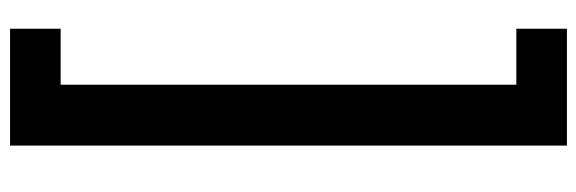

<svg xmlns="http://www.w3.org/2000/svg" viewBox="-412 -494 1174 391"><g transform="rotate(-90 175.5 -299.0)"><path d="M312 268H74V-866H312V-763H198V165H312Z"/></g></svg>

Font: Noto Sans Telugu UI Condensed
Style: Bold
Weight: 700
Width: 3
Designer: Jelle Bosma - Monotype Design Team
Foundry: Monotype Imaging Inc.
Version: Version 2.006